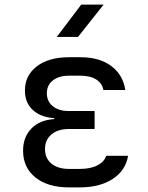

<svg xmlns="http://www.w3.org/2000/svg" viewBox="-20 -805 640 832"><path d="M326 7H279Q187 7 133.5 -36Q80 -79 80 -152Q80 -211 116 -248Q152 -285 215 -289V-293Q156 -297 122 -328.5Q88 -360 88 -413Q88 -478 139.5 -517.5Q191 -557 279 -557H329Q411 -557 462 -519Q513 -481 523 -415H428Q423 -444 397 -460.5Q371 -477 329 -477H279Q235 -477 209 -456.5Q183 -436 183 -401Q183 -366 208.5 -345Q234 -324 277 -324H390V-246H279Q231 -246 203 -222.5Q175 -199 175 -159Q175 -119 203 -96Q231 -73 279 -73H326Q373 -73 403 -89Q433 -105 440 -130H535Q525 -67 469 -30Q413 7 326 7ZM226 -645 332 -785H429L318 -645Z"/></svg>

Font: NKDuy Mono
Style: Regular
Weight: 400
Monospace: yes
Designer: NKDuy
Foundry: NKDuy
Version: Version 2.251; ttfautohint (v1.8.4.7-5d5b)